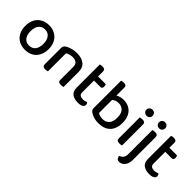

<svg xmlns="http://www.w3.org/2000/svg" viewBox="96 -1616 2753 2753"><g transform="rotate(45 1473.0 -239.0)"><path d="M518 -234Q518 -177 501 -131Q484 -85 453.5 -53Q423 -21 379 -3.5Q335 14 281 14Q227 14 183 -3.5Q139 -21 108.5 -53Q78 -85 61 -131Q44 -177 44 -234Q44 -291 61 -337Q78 -383 109 -415Q140 -447 184 -464.5Q228 -482 281 -482Q334 -482 378 -464.5Q422 -447 453 -414.5Q484 -382 501 -336.5Q518 -291 518 -234ZM281 -398Q221 -398 186 -355Q151 -312 151 -234Q151 -156 185 -113.5Q219 -71 281 -71Q343 -71 377 -113.5Q411 -156 411 -234Q411 -311 376.5 -354.5Q342 -398 281 -398Z M947 -303Q947 -352 919.5 -375Q892 -398 845 -398Q810 -398 782.5 -389Q755 -380 735 -369V-2Q728 1 715.5 3.5Q703 6 688 6Q659 6 645 -5Q631 -16 631 -42V-372Q631 -395 640 -409Q649 -423 670 -437Q698 -454 743 -468Q788 -482 845 -482Q942 -482 997 -438.5Q1052 -395 1052 -307V-2Q1045 1 1032 3.5Q1019 6 1004 6Q975 6 961 -5Q947 -16 947 -42V-303Z M1295 -137Q1295 -101 1316 -86Q1337 -71 1375 -71Q1392 -71 1411 -76Q1430 -81 1444 -88Q1451 -80 1456.5 -70Q1462 -60 1462 -46Q1462 -20 1435.5 -3Q1409 14 1355 14Q1280 14 1235.5 -19.5Q1191 -53 1191 -130V-597Q1198 -599 1211 -602Q1224 -605 1239 -605Q1268 -605 1281.5 -594Q1295 -583 1295 -557V-458H1450Q1454 -452 1457.5 -441Q1461 -430 1461 -418Q1461 -375 1424 -375H1295V-137Z M1792 -482Q1839 -482 1880 -466.5Q1921 -451 1951 -420.5Q1981 -390 1998 -343.5Q2015 -297 2015 -235Q2015 -172 1997.5 -125Q1980 -78 1948 -47.5Q1916 -17 1871.5 -1.5Q1827 14 1773 14Q1719 14 1677.5 1Q1636 -12 1610 -29Q1589 -43 1580 -57Q1571 -71 1571 -93V-649Q1578 -651 1591 -654Q1604 -657 1619 -657Q1648 -657 1661.5 -646Q1675 -635 1675 -609V-451Q1697 -463 1726 -472.5Q1755 -482 1792 -482ZM1775 -398Q1743 -398 1718 -387.5Q1693 -377 1675 -363V-97Q1689 -87 1714 -79Q1739 -71 1772 -71Q1833 -71 1871 -111Q1909 -151 1909 -235Q1909 -320 1871.5 -359Q1834 -398 1775 -398Z M2238 -2Q2231 1 2218.5 3.5Q2206 6 2190 6Q2161 6 2147 -5Q2133 -16 2133 -42V-465Q2141 -467 2153.5 -470Q2166 -473 2182 -473Q2211 -473 2224.5 -462Q2238 -451 2238 -424ZM2122 -612Q2122 -638 2140 -655.5Q2158 -673 2186 -673Q2214 -673 2231 -655.5Q2248 -638 2248 -612Q2248 -586 2231 -568.5Q2214 -551 2186 -551Q2158 -551 2140 -568.5Q2122 -586 2122 -612Z M2494 35Q2494 80 2482 110.5Q2470 141 2452 160Q2434 179 2413 187Q2392 195 2374 195Q2344 195 2330 177.5Q2316 160 2314 134Q2332 126 2346 117Q2360 108 2369.5 95Q2379 82 2384 64Q2389 46 2389 20V-465Q2396 -467 2409 -470Q2422 -473 2437 -473Q2466 -473 2480 -462Q2494 -451 2494 -424ZM2377 -612Q2377 -638 2394.5 -655.5Q2412 -673 2440 -673Q2468 -673 2485 -655.5Q2502 -638 2502 -612Q2502 -586 2485 -568.5Q2468 -551 2440 -551Q2412 -551 2394.5 -568.5Q2377 -586 2377 -612Z M2741 -137Q2741 -101 2762 -86Q2783 -71 2821 -71Q2838 -71 2857 -76Q2876 -81 2890 -88Q2897 -80 2902.5 -70Q2908 -60 2908 -46Q2908 -20 2881.5 -3Q2855 14 2801 14Q2726 14 2681.5 -19.5Q2637 -53 2637 -130V-597Q2644 -599 2657 -602Q2670 -605 2685 -605Q2714 -605 2727.5 -594Q2741 -583 2741 -557V-458H2896Q2900 -452 2903.5 -441Q2907 -430 2907 -418Q2907 -375 2870 -375H2741V-137Z"/></g></svg>

Font: Baloo Bhaina 2 Medium
Style: Regular
Weight: 500
Designer: Yesha Goshar, Manish Minz, Shuchita Grover and Ek Type
Foundry: Ek Type
Version: Version 1.640;hotconv 1.0.111;makeotfexe 2.5.65597; ttfautoh